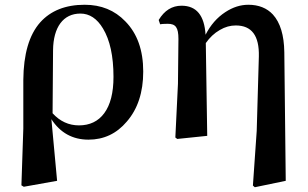

<svg xmlns="http://www.w3.org/2000/svg" viewBox="-20 -571 1295 807"><path d="M220 189 196 -70C233 -13 285 16 352 16C416 16 470 -9 513 -60C559 -113 582 -183 582 -270C582 -360 557 -430 507 -481C462 -528 405 -551 336 -551C255 -551 193 -526 149 -477C102 -424 79 -343 78 -235V-31L70 208L80 214ZM312 -44C269 -44 232 -61 201 -95L203 -360C204 -457 246 -514 318 -514C356 -514 388 -493 413 -451C442 -403 457 -335 457 -248C457 -181 444 -130 418 -95C393 -61 357 -44 312 -44Z M1181 189 1175 -352C1174 -423 1158 -476 1127 -510C1102 -537 1067 -551 1024 -551C991 -551 959 -541 927 -520C892 -497 865 -466 844 -425C839 -506 806 -547 743 -547C703 -547 671 -527 647 -487L653 -469C658 -470 668 -471 685 -471C718 -471 730 -456 730 -407L728 -219L717 7L725 13L851 0L845 -390C861 -413 881 -432 904 -445C926 -458 948 -464 971 -464C1038 -464 1070 -421 1068 -334L1059 -21L1043 209L1051 216Z"/></svg>

Font: AllPunType Bold
Style: Regular
Weight: 700
Version: 1.0